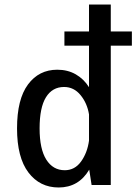

<svg xmlns="http://www.w3.org/2000/svg" viewBox="-20 -820 610 851"><path d="M471 0H386L375.5 -68Q328.5 11 240 11Q156.5 11 106 -55.5Q55.5 -122 55.5 -251Q55.5 -380 104 -445.5Q152.5 -511 234 -511Q280 -511 315.8 -490.5Q351.5 -470 374.5 -433.5V-617.5H265.5V-680.5H374.5V-800H471V-680.5H564.5V-617.5H471ZM155.5 -251Q155.5 -159.5 185.2 -112.5Q215 -65.5 267 -65.5Q311.5 -65.5 339.2 -104Q367 -142.5 374.5 -196.5V-313Q366.5 -362.5 337 -398.5Q307.5 -434.5 264 -434.5Q212 -434.5 183.8 -389Q155.5 -343.5 155.5 -251Z"/></svg>

Font: League Mono Narrow
Style: Regular
Weight: 400
Width: 3
Designer: Tyler Finck
Foundry: The League of Moveable Type / Tyler Finck
Version: Version 2.210